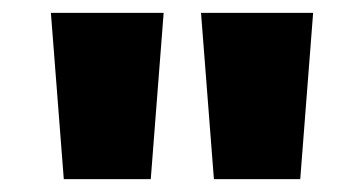

<svg xmlns="http://www.w3.org/2000/svg" viewBox="-20 -734 565 298"><path d="M234 -714H59L79 -456H214ZM466 -714H292L312 -456H446Z"/></svg>

Font: Noto Sans UI Black
Style: Regular
Weight: 900
Designer: Monotype Design Team
Foundry: Monotype Imaging Inc.
Version: Version 1.901